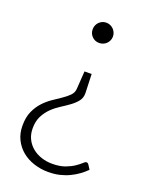

<svg xmlns="http://www.w3.org/2000/svg" viewBox="-132 -574 634 823"><g transform="rotate(20 185.0 -162.5)"><path d="M356 112Q342.5 125.5 325.5 138Q308.5 150.5 288.2 160.2Q268 170 244 175.8Q220 181.5 192 181.5Q157.5 181.5 126.2 171.2Q95 161 71.8 141.8Q48.5 122.5 34.8 94.8Q21 67 21 31.5Q21 -6.5 33 -33.2Q45 -60 62.8 -79.2Q80.5 -98.5 101.5 -112.8Q122.5 -127 141 -139.5Q159.5 -152 172.2 -165Q185 -178 186 -195.5L191.5 -277H224L227 -192V-189.5Q227 -168.5 215 -153.5Q203 -138.5 185.2 -125.5Q167.5 -112.5 146.5 -99.2Q125.5 -86 107.8 -68.8Q90 -51.5 78 -28.2Q66 -5 66 28Q66 55 76.5 76.2Q87 97.5 105 112.2Q123 127 146.5 134.8Q170 142.5 195.5 142.5Q230 142.5 253.8 133.8Q277.5 125 293.5 114.2Q309.5 103.5 318.5 94.8Q327.5 86 332.5 86Q337 86 339.2 87.8Q341.5 89.5 343.5 92.5ZM162.5 -459Q162.5 -468.5 166 -477Q169.5 -485.5 175.8 -491.8Q182 -498 190.2 -501.8Q198.5 -505.5 208.5 -505.5Q218 -505.5 226.5 -501.8Q235 -498 241.2 -491.8Q247.5 -485.5 251.2 -477Q255 -468.5 255 -459Q255 -449 251.2 -440.8Q247.5 -432.5 241.2 -426.2Q235 -420 226.5 -416.5Q218 -413 208.5 -413Q189 -413 175.8 -426.2Q162.5 -439.5 162.5 -459Z"/></g></svg>

Font: Lato TR Light
Style: Regular
Weight: 300
Designer: Lukasz Dziedzic
Foundry: Lukasz Dziedzic
Version: Version 1.104 2013